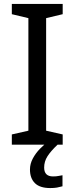

<svg xmlns="http://www.w3.org/2000/svg" viewBox="-20 -734 379 974"><path d="M298 0H40V-52L124 -71V-642L40 -662V-714H298V-662L214 -642V-71L298 -52ZM204 116Q204 161 249 161Q266 161 277.5 158.5Q289 156 297 155V211Q283 215 269 217.5Q255 220 235 220Q182 220 157 195Q132 170 132 126Q132 97 146.5 70Q161 43 182.5 21Q204 -1 224 -15L272 0Q238 32 221 58.5Q204 85 204 116Z"/></svg>

Font: Noto Sans Ogham
Style: Regular
Weight: 400
Designer: Monotype Design Team
Foundry: Monotype Imaging Inc.
Version: Version 2.001; ttfautohint (v1.8.4.7-5d5b)